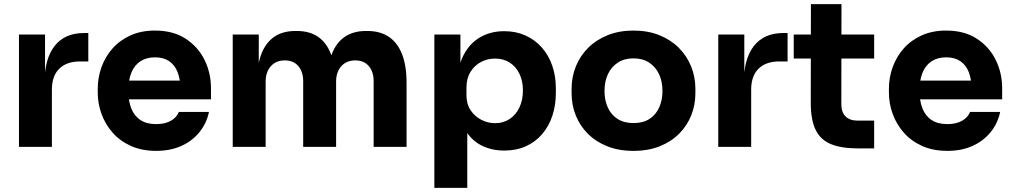

<svg xmlns="http://www.w3.org/2000/svg" viewBox="-20 -716 4939 936"><path d="M72.5 0V-547.5H199.5V-312.5H197Q197 -428.8 246.2 -491.9Q295.5 -555 389.5 -555H410.5V-416.5H370.5Q304.8 -416.5 268.9 -381.1Q233 -345.8 233 -279.2V0Z M741.5 19.5Q671.5 19.5 618.2 -4.5Q565 -28.5 529.2 -69.1Q493.5 -109.8 475 -160.2Q456.5 -210.8 456.5 -264V-283.5Q456.5 -338.5 475 -389.4Q493.5 -440.2 528.9 -480.1Q564.2 -520 616.4 -543.5Q668.5 -567 735.5 -567Q824 -567 884.6 -527.6Q945.2 -488.2 976.9 -424.4Q1008.5 -360.5 1008.5 -286V-231.8H524V-323.2H912.2L859.5 -280.5Q859.5 -330 845.6 -364.8Q831.8 -399.5 804.4 -418Q777 -436.5 735.5 -436.5Q694.2 -436.5 665 -417.6Q635.8 -398.8 620.6 -362.4Q605.5 -326 605.5 -273Q605.5 -224.2 619.9 -187.8Q634.2 -151.2 664.2 -131.1Q694.2 -111 741.5 -111Q785.8 -111 814 -127.8Q842.2 -144.5 851.8 -170.2H998.8Q987 -114.5 952.1 -71.5Q917.2 -28.5 863.9 -4.5Q810.5 19.5 741.5 19.5Z M1114.5 0V-547.5H1241.5V-311.8H1232.5Q1232.5 -395.8 1253.8 -451.8Q1275 -507.8 1316.8 -536.4Q1358.5 -565 1420 -565H1427Q1489.2 -565 1530.8 -536.4Q1572.2 -507.8 1593.4 -451.8Q1614.5 -395.8 1614.5 -311.8H1576Q1576 -395.8 1597.4 -451.8Q1618.8 -507.8 1660.6 -536.4Q1702.5 -565 1764 -565H1771Q1833.2 -565 1875.6 -536.4Q1918 -507.8 1940 -451.8Q1962 -395.8 1962 -311.8V0H1801.5V-320.8Q1801.5 -365.5 1778.1 -393.5Q1754.8 -421.5 1712 -421.5Q1668.8 -421.5 1643.6 -393Q1618.5 -364.5 1618.5 -317.8V0H1458V-320.8Q1458 -365.5 1434.6 -393.5Q1411.2 -421.5 1368.5 -421.5Q1325.2 -421.5 1300.1 -393Q1275 -364.5 1275 -317.8V0Z M2097.5 200V-547.5H2224.5V-311.2L2208 -311.8Q2211.5 -394 2241.5 -450.4Q2271.5 -506.8 2322.5 -535.4Q2373.5 -564 2438 -564Q2495.2 -564 2541.6 -543.1Q2588 -522.2 2621.2 -484.6Q2654.5 -447 2672.1 -396.2Q2689.8 -345.5 2689.8 -285.8V-263.2Q2689.8 -203.5 2673 -152.4Q2656.2 -101.2 2623.6 -62.9Q2591 -24.5 2544.2 -3.2Q2497.5 18 2438.2 18Q2376 18 2326.2 -7.4Q2276.5 -32.8 2246.6 -85.4Q2216.8 -138 2214 -219.2L2258 -158.8V200ZM2393.2 -115.5Q2433.8 -115.5 2464.4 -135.8Q2495 -156 2512.1 -192.1Q2529.2 -228.2 2529.2 -274.5Q2529.2 -321.8 2512.1 -356.6Q2495 -391.5 2464.8 -411Q2434.5 -430.5 2393.2 -430.5Q2356.5 -430.5 2324.9 -413.9Q2293.2 -397.2 2273.6 -365.4Q2254 -333.5 2254 -288.5V-251.5Q2254 -208.5 2274.5 -178.1Q2295 -147.8 2327 -131.6Q2359 -115.5 2393.2 -115.5Z M3068.2 19.5Q2996 19.5 2940 -3Q2884 -25.5 2845.2 -64.6Q2806.5 -103.8 2786.5 -154.2Q2766.5 -204.8 2766.5 -261V-283.5Q2766.5 -341.2 2787.4 -392.6Q2808.2 -444 2847.5 -483.1Q2886.8 -522.2 2942.8 -544.6Q2998.8 -567 3068.2 -567Q3138.5 -567 3194.1 -544.6Q3249.8 -522.2 3289 -483.1Q3328.2 -444 3349.1 -392.6Q3370 -341.2 3370 -283.5V-261Q3370 -204.8 3350 -154.2Q3330 -103.8 3291.2 -64.6Q3252.5 -25.5 3196.5 -3Q3140.5 19.5 3068.2 19.5ZM3068.2 -116Q3114.8 -116 3146 -136.1Q3177.2 -156.2 3193.4 -191.9Q3209.5 -227.5 3209.5 -272.2Q3209.5 -318.8 3192.9 -354.4Q3176.2 -390 3144.6 -410.8Q3113 -431.5 3068.2 -431.5Q3023.8 -431.5 2992 -410.8Q2960.2 -390 2943.6 -354.4Q2927 -318.8 2927 -272.2Q2927 -227.5 2943.1 -191.9Q2959.2 -156.2 2990.9 -136.1Q3022.5 -116 3068.2 -116Z M3481.5 0V-547.5H3608.5V-312.5H3606Q3606 -428.8 3655.2 -491.9Q3704.5 -555 3798.5 -555H3819.5V-416.5H3779.5Q3713.8 -416.5 3677.9 -381.1Q3642 -345.8 3642 -279.2V0Z M4164.8 7.5Q4082.2 7.5 4031.2 -13.2Q3980.2 -34 3956.4 -82.6Q3932.5 -131.2 3932.5 -214.2L3933.2 -696H4082.2L4081.5 -207.5Q4081.5 -169 4102 -148.5Q4122.5 -128 4161 -128H4241.5V7.5ZM3849.5 -430.5V-547.5H4241.5V-430.5Z M4598.5 19.5Q4528.5 19.5 4475.2 -4.5Q4422 -28.5 4386.2 -69.1Q4350.5 -109.8 4332 -160.2Q4313.5 -210.8 4313.5 -264V-283.5Q4313.5 -338.5 4332 -389.4Q4350.5 -440.2 4385.9 -480.1Q4421.2 -520 4473.4 -543.5Q4525.5 -567 4592.5 -567Q4681 -567 4741.6 -527.6Q4802.2 -488.2 4833.9 -424.4Q4865.5 -360.5 4865.5 -286V-231.8H4381V-323.2H4769.2L4716.5 -280.5Q4716.5 -330 4702.6 -364.8Q4688.8 -399.5 4661.4 -418Q4634 -436.5 4592.5 -436.5Q4551.2 -436.5 4522 -417.6Q4492.8 -398.8 4477.6 -362.4Q4462.5 -326 4462.5 -273Q4462.5 -224.2 4476.9 -187.8Q4491.2 -151.2 4521.2 -131.1Q4551.2 -111 4598.5 -111Q4642.8 -111 4671 -127.8Q4699.2 -144.5 4708.8 -170.2H4855.8Q4844 -114.5 4809.1 -71.5Q4774.2 -28.5 4720.9 -4.5Q4667.5 19.5 4598.5 19.5Z"/></svg>

Font: SVN-Sora Variable
Style: Regular
Weight: 400
Designer: Jonathan Barnbrook, Julián Moncada
Foundry: Barnbrook Fonts
Version: Version 2.000 - Viet hoa boi STYLEno.1 Fonts